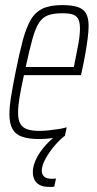

<svg xmlns="http://www.w3.org/2000/svg" viewBox="-20 -538 381 754"><path d="M134 8Q93 8 67 -1Q41 -10 29 -31.5Q17 -53 17 -89Q17 -118 23.5 -158.5Q30 -199 41 -254Q56 -329 69.5 -379.5Q83 -430 101 -460.5Q119 -491 148 -504.5Q177 -518 224 -518Q262 -518 285 -510.5Q308 -503 318 -485Q328 -467 328 -436Q328 -417 324.5 -388.5Q321 -360 315 -326.5Q309 -293 301 -256L298 -243H74Q63 -193 57 -157Q51 -121 51 -95Q51 -68 59.5 -52.5Q68 -37 86.5 -30.5Q105 -24 134 -24Q151 -24 170.5 -26Q190 -28 209 -31Q228 -34 242 -38L235 -5Q224 -2 207 1Q190 4 171 6Q152 8 134 8ZM81 -275H270L275 -300Q281 -330 287.5 -364.5Q294 -399 294 -426Q294 -453 286 -465.5Q278 -478 263 -482Q248 -486 226 -486Q192 -486 170 -478.5Q148 -471 133.5 -449Q119 -427 107.5 -385.5Q96 -344 81 -275ZM173 196Q150 196 136 188.5Q122 181 115.5 168Q109 155 109 138Q109 102 137.5 60Q166 18 213 -15L235 -5Q216 9 195 33.5Q174 58 159 85Q144 112 144 133Q144 146 153 155Q162 164 183 164Q186 164 189.5 164Q193 164 200 163L193 195Q187 196 182.5 196Q178 196 173 196Z"/></svg>

Font: Saira ExtraCondensed Thin
Style: Italic
Weight: 250
Width: 2
Italic angle: -12°
Designer: Hector Gatti with collaboration of the Omnibus-Type team
Foundry: Omnibus-Type
Version: Version 1.101